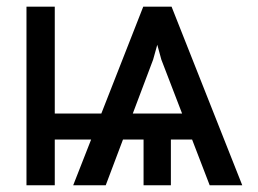

<svg xmlns="http://www.w3.org/2000/svg" viewBox="-20 -550 766 570"><path d="M459 -373 602.5 0H699.2L489.3 -530.3H416ZM58.6 -530.3V0H142.6V-530.3ZM103.5 -212.9V-135.7H331.1V-212.9ZM406.2 -194.3V0H487.3V-194.3ZM405.3 -530.3 197.3 0H293.9L434.6 -373L478.5 -530.3ZM307.6 -212.9V-135.7H594.7V-212.9Z"/></svg>

Font: Pretendard Variable
Style: Regular
Weight: 400
Designer: Base glyphs from Inter by Rasmus Andersson; Hangeul glyphs from Noto Sans CJK(Source Han Sans) by Jang Soo-young and Kan
Foundry: Kil Hyung-jin
Version: Version 1.309;Glyphs 3.2 (3225)